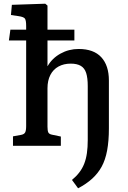

<svg xmlns="http://www.w3.org/2000/svg" viewBox="-20 -786 691 1035"><path d="M401 229 368 184Q391 165 407.5 143.5Q424 122 434 96.5Q444 71 448.5 39.5Q453 8 453 -31V-322Q453 -366 444.5 -392.5Q436 -419 415.5 -431Q395 -443 361 -443Q324 -443 295.5 -427.5Q267 -412 251.5 -382Q236 -352 236 -310V-103Q236 -81 240.5 -72Q245 -63 260 -60L308 -50V0H50V-51L94 -59Q110 -62 115.5 -72Q121 -82 121 -107V-568H28L36 -626H121V-646Q121 -676 114.5 -685.5Q108 -695 80 -699L39 -705L44 -760L224 -766L236 -756V-626H381V-568H236V-430H237Q261 -472 306 -497Q351 -522 404 -522Q485 -522 526 -477.5Q567 -433 567 -352V-94Q567 -26 557.5 25Q548 76 528 112.5Q508 149 476.5 177.5Q445 206 401 229Z"/></svg>

Font: Literata 18pt Medium
Style: Regular
Weight: 500
Designer: Latin by Veronika Burian and Jose Scaglione. Greek by Irene Vlachou. Cyrillic by Vera Evstafieva.
Foundry: TypeTogether
Version: Version 3.103;gftools[0.9.29]